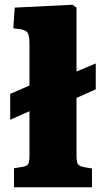

<svg xmlns="http://www.w3.org/2000/svg" viewBox="-20 -788 444 808"><path d="M39 0V-80L76 -86Q93 -89 98.5 -97.5Q104 -106 104 -134V-320L23 -284V-393L104 -428V-604Q104 -637 97 -649Q90 -661 66 -665L36 -669L42 -756L285 -768L302 -756V-487L383 -521V-412L302 -376V-133Q302 -107 307.5 -98Q313 -89 332 -85L367 -79V0Z"/></svg>

Font: Literata 18pt ExtraBold
Style: Regular
Weight: 800
Designer: Latin by Veronika Burian and Jose Scaglione. Greek by Irene Vlachou. Cyrillic by Vera Evstafieva.
Foundry: TypeTogether
Version: Version 3.103;gftools[0.9.29]